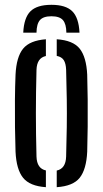

<svg xmlns="http://www.w3.org/2000/svg" viewBox="-20 -770 426 797"><path d="M44.5 -140Q43 -186 42.2 -242.5Q41.5 -299 42 -356Q42.5 -413 44.5 -460Q48 -533.5 75.8 -567.8Q103.5 -602 170.5 -607V-537.5Q133 -529.5 131.5 -480Q129 -383 129 -299.8Q129 -216.5 131.5 -120Q133 -70.5 170.5 -62.5V7Q103.5 2.5 75.8 -32Q48 -66.5 44.5 -140ZM215.5 7V-62Q253 -70 254.5 -120Q256.5 -185 257.2 -242.5Q258 -300 257.2 -357.8Q256.5 -415.5 254.5 -480Q253.5 -506.5 244.8 -520.2Q236 -534 215.5 -538V-607Q283.5 -602.5 311 -567.8Q338.5 -533 342 -460Q343.5 -414 344 -357.5Q344.5 -301 344 -244.2Q343.5 -187.5 342 -140Q338.5 -67 311 -32.2Q283.5 2.5 215.5 7ZM193.5 -750Q133.5 -750 106.5 -723.2Q79.5 -696.5 76.5 -634.5H131.5Q132 -671 146 -686.8Q160 -702.5 193.5 -702.5Q227 -702.5 241 -686.8Q255 -671 255.5 -634.5H310Q307 -696.5 280 -723.2Q253 -750 193.5 -750Z"/></svg>

Font: Big Shoulders Stencil Display SemiBold
Style: Regular
Weight: 600
Designer: Patric King
Foundry: XO Type Co
Version: Version 1.000